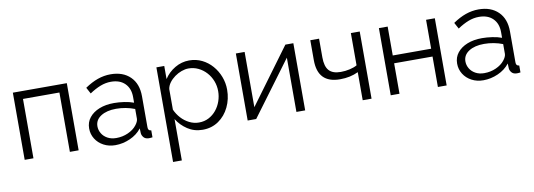

<svg xmlns="http://www.w3.org/2000/svg" viewBox="-58 -892 4083 1467"><g transform="rotate(-10 1984.0 -158.5)"><path d="M74.1 0V-521.1H492.7V0H424.7V-460.5H142.1V0Z M600.6 -150.4Q600.6 -198.6 628.9 -234.1Q657.1 -269.6 706.5 -289.3Q755.9 -309 821 -309Q858.6 -309 899.9 -302.9Q941.1 -296.8 973.1 -284.9V-329.1Q973.1 -395.3 934 -434.2Q894.9 -473.1 825.7 -473.1Q784.5 -473.1 743.8 -457.3Q703.1 -441.5 659.1 -412L633 -460.4Q683.7 -495.1 732.9 -512.5Q782.2 -529.8 832.8 -529.8Q928.9 -529.8 985 -474.8Q1041.1 -419.7 1041.1 -322.8V-82.3Q1041.1 -68.1 1047 -61.3Q1052.9 -54.6 1065.6 -53.9V0Q1054.6 1.4 1047.1 2Q1039.5 2.5 1034.6 2.2Q1009.8 1.1 997.1 -14Q984.4 -29.1 983 -46.4L981.6 -83.8Q947 -39.2 891.1 -14.6Q835.2 10 777.1 10Q726.6 10 686.5 -11.4Q646.4 -32.7 623.5 -69.2Q600.6 -105.7 600.6 -150.4ZM950.4 -110.5Q961.2 -123.6 967.2 -136.9Q973.1 -150.2 973.1 -159.9V-236.1Q939.5 -249.3 902.7 -256.1Q865.9 -262.9 828.8 -262.9Q755.9 -262.9 710.8 -233.9Q665.8 -204.9 665.8 -155.4Q665.8 -126.2 681.1 -100.4Q696.3 -74.5 725.1 -58.5Q753.8 -42.5 793.3 -42.5Q842 -42.5 884.4 -61.5Q926.9 -80.5 950.4 -110.5Z M1454.4 10Q1388.9 10 1337.6 -23.9Q1286.3 -57.8 1255.8 -107.7V213H1187.8V-521.1H1248.8V-419.6Q1280.3 -468.8 1332 -499.3Q1383.6 -529.8 1442.6 -529.8Q1496.9 -529.8 1542 -507.5Q1587.2 -485.2 1620.3 -447.1Q1653.5 -408.9 1672 -360.6Q1690.5 -312.2 1690.5 -260.1Q1690.5 -187 1660.8 -125.3Q1631.2 -63.6 1577.9 -26.8Q1524.6 10 1454.4 10ZM1435.4 -49.5Q1477.9 -49.5 1512 -67.3Q1546.2 -85.2 1570.6 -115.2Q1595 -145.2 1608 -182.8Q1621.1 -220.5 1621.1 -260.1Q1621.1 -302.1 1606.4 -339.9Q1591.7 -377.7 1565 -407Q1538.3 -436.4 1503.1 -453.3Q1468 -470.3 1427.1 -470.3Q1401.3 -470.3 1373.1 -460.1Q1345 -450 1319.6 -431.7Q1294.3 -413.4 1277.1 -390.2Q1259.9 -367 1255.8 -340.9V-180.8Q1272 -144.4 1299 -114.6Q1326.1 -84.9 1361.6 -67.2Q1397.1 -49.5 1435.4 -49.5Z M1804.1 0V-520.1H1872.1V-91.5L2188.5 -521.1H2250.3V0H2182.3V-420.9L1870.2 0Z M2696.6 0V-217.8Q2664.7 -202.5 2629.9 -195.1Q2595.1 -187.7 2554.8 -187.7Q2468.6 -187.7 2425.3 -232Q2381.9 -276.4 2381.9 -366.8V-521.1H2449.9V-375.9Q2449.9 -305.8 2478.6 -273.9Q2507.2 -241.9 2569.8 -241.9Q2605.4 -241.9 2640.4 -250Q2675.4 -258 2696.6 -270.9V-521.1H2765.3V0Z M2914.1 0V-521.1H2982.1V-296.9H3280V-521.1H3348V0H3280V-236.2H2982.1V0Z M3455.6 -150.4Q3455.6 -198.6 3483.9 -234.1Q3512.1 -269.6 3561.5 -289.3Q3610.9 -309 3676 -309Q3713.6 -309 3754.9 -302.9Q3796.1 -296.8 3828.1 -284.9V-329.1Q3828.1 -395.3 3789 -434.2Q3749.9 -473.1 3680.7 -473.1Q3639.5 -473.1 3598.8 -457.3Q3558.1 -441.5 3514.1 -412L3488 -460.4Q3538.7 -495.1 3587.9 -512.5Q3637.2 -529.8 3687.8 -529.8Q3783.9 -529.8 3840 -474.8Q3896.1 -419.7 3896.1 -322.8V-82.3Q3896.1 -68.1 3902 -61.3Q3907.9 -54.6 3920.6 -53.9V0Q3909.6 1.4 3902.1 2Q3894.5 2.5 3889.6 2.2Q3864.8 1.1 3852.1 -14Q3839.4 -29.1 3838 -46.4L3836.6 -83.8Q3802 -39.2 3746.1 -14.6Q3690.2 10 3632.1 10Q3581.6 10 3541.5 -11.4Q3501.4 -32.7 3478.5 -69.2Q3455.6 -105.7 3455.6 -150.4ZM3805.4 -110.5Q3816.2 -123.6 3822.2 -136.9Q3828.1 -150.2 3828.1 -159.9V-236.1Q3794.5 -249.3 3757.7 -256.1Q3720.9 -262.9 3683.8 -262.9Q3610.9 -262.9 3565.8 -233.9Q3520.8 -204.9 3520.8 -155.4Q3520.8 -126.2 3536.1 -100.4Q3551.3 -74.5 3580.1 -58.5Q3608.8 -42.5 3648.3 -42.5Q3697 -42.5 3739.4 -61.5Q3781.9 -80.5 3805.4 -110.5Z"/></g></svg>

Font: Raleway Thin
Style: Regular
Weight: 100
Designer: Matt McInerney, Pablo Impallari, Rodrigo Fuenzalida
Foundry: Matt McInerney, Pablo Impallari, Rodrigo Fuenzalida
Version: Version 4.026